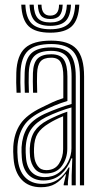

<svg xmlns="http://www.w3.org/2000/svg" viewBox="-20 -778 422 806"><path d="M315.5 0V-457Q315.5 -530 287.5 -561.6Q259.5 -593.2 195 -593.2Q128.2 -593.2 98.2 -565.4Q68.2 -537.5 66 -473Q64.5 -432.5 66.8 -388.8H49.5Q48.2 -411 48 -431.8Q47.8 -452.5 48.5 -473.8Q51.2 -545.5 85.4 -576.5Q119.5 -607.5 195 -607.5Q269 -607.5 301 -572.6Q333 -537.8 333 -457V0ZM280.8 0V-42L283.5 -113.2H279.8Q265.2 -73 236.2 -46.6Q207.2 -20.2 162 -20.5Q122.8 -20.5 98.8 -45Q74.8 -69.5 71.5 -117Q70.8 -129 70.4 -139.6Q70 -150.2 70.5 -160.2Q73.5 -207.8 94.2 -241.5Q115 -275.2 167 -299.8Q196.2 -313 226.9 -324.2Q257.5 -335.5 280.5 -341.5V-457Q280.5 -514.8 260.8 -539.6Q241 -564.5 195 -564.5Q146.5 -564.5 124.5 -543Q102.5 -521.5 100.8 -472Q99.5 -432.8 101.5 -388.8H84.2Q82 -434.5 83.5 -472.5Q85.5 -529.5 111.4 -554.2Q137.2 -579 195 -579Q250.2 -579 274.1 -550.8Q298 -522.5 298 -457V0ZM152 8Q100.5 8 70.8 -23.8Q41 -55.5 36.8 -114.2Q34.5 -143.5 35.8 -163.2Q39.2 -218.5 65.5 -257.5Q91.8 -296.5 154.8 -326.8Q181 -339.8 200.4 -348.8Q219.8 -357.8 245.8 -366V-457.2Q245.8 -495.8 235.2 -515.8Q224.8 -535.8 195 -535.8Q163.5 -535.8 150.1 -520Q136.8 -504.2 135.8 -470Q135.2 -456.8 135.2 -435.9Q135.2 -415 136.2 -388.8H118.8Q117.8 -417 117.8 -436.4Q117.8 -455.8 118.2 -471.5Q119.8 -514.5 138.1 -532.4Q156.5 -550.2 195 -550.2Q233.8 -550.2 248.4 -527.1Q263 -504 263 -457.2V-354.2Q233.8 -345.2 209.1 -334.9Q184.5 -324.5 160.8 -313Q103 -285.8 79.8 -249.2Q56.5 -212.8 53.2 -161.8Q52.5 -150.8 52.9 -139.5Q53.2 -128.2 54.2 -115.8Q58 -62.5 84.8 -34.4Q111.5 -6.2 157.2 -6.2Q197.8 -6.2 225 -25.8Q252.2 -45.2 268 -75H271.8L265 -14.5V0H247.5L247.2 -4.2L257.2 -46.2H254Q235.5 -20.2 211.5 -6.1Q187.5 8 152 8ZM167.8 -34.5Q202 -34.5 227.1 -52.9Q252.2 -71.2 266.1 -99.1Q280 -127 280 -155.2V-327Q256.2 -320.5 227.9 -309.8Q199.5 -299 173.2 -286.2Q131.5 -265.2 110.8 -235.6Q90 -206 87.8 -157Q87.2 -146.8 87.8 -137.4Q88.2 -128 89 -118.5Q91.8 -77 112.5 -55.8Q133.2 -34.5 167.8 -34.5ZM171.8 -49.8Q142.2 -49.8 126 -69.6Q109.8 -89.5 106.2 -119.8Q104.5 -140.8 105 -155.8Q107.2 -199.5 124.8 -226.4Q142.2 -253.2 179.2 -273Q197 -282.5 219.1 -292.2Q241.2 -302 262.5 -309.2V-153.5Q262.5 -113.8 240.1 -81.8Q217.8 -49.8 171.8 -49.8ZM174.2 -63.8Q210.2 -63.8 227.6 -90.8Q245 -117.8 245 -152.2V-290Q209.8 -275.5 185 -259.8Q152.8 -240.5 138.2 -217.5Q123.8 -194.5 122.8 -155.8Q122.5 -147.8 122.6 -139.1Q122.8 -130.5 123.8 -121.5Q126 -98 138.4 -80.9Q150.8 -63.8 174.2 -63.8ZM191 -640.8Q128.2 -640.8 100 -668.1Q71.8 -695.5 69.2 -758.5H86.5Q88.8 -703 113.1 -679.1Q137.5 -655.2 191 -655.2Q244.5 -655.2 268.8 -679.1Q293 -703 295.5 -758.5H313Q310 -695.5 281.8 -668.1Q253.5 -640.8 191 -640.8ZM191 -669.5Q146.2 -669.5 126.1 -690.1Q106 -710.8 104 -758.5H121.5Q123 -718.5 139.1 -701.1Q155.2 -683.8 191 -683.8Q226.8 -683.8 242.9 -701.1Q259 -718.5 260.8 -758.5H278Q276 -710.8 255.8 -690.1Q235.5 -669.5 191 -669.5ZM191 -698.2Q164.2 -698.2 152.1 -712.2Q140 -726.2 139 -758.5H154.2Q154.5 -712.5 191 -712.5Q228 -712.5 227.8 -758.5H243.2Q242 -726.2 229.9 -712.2Q217.8 -698.2 191 -698.2Z"/></svg>

Font: Big Shoulders Inline Display SemiBold
Style: Regular
Weight: 600
Designer: Patric King
Foundry: XO Type Co
Version: Version 1.000